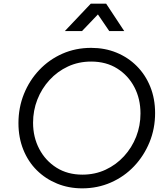

<svg xmlns="http://www.w3.org/2000/svg" viewBox="-20 -1019 921 1051"><path d="M81 -345Q81 -430 111 -504.5Q141 -579 195 -636Q249 -693 321.5 -725Q394 -757 479 -757Q554 -757 617.5 -731Q681 -705 728.5 -657.5Q776 -610 802.5 -544.5Q829 -479 829 -400Q829 -315 798.5 -240.5Q768 -166 714 -109Q660 -52 587 -20Q514 12 430 12Q356 12 292.5 -14Q229 -40 181.5 -87Q134 -134 107.5 -200Q81 -266 81 -345ZM749 -398Q749 -478 715.5 -542Q682 -606 621.5 -644Q561 -682 479 -682Q410 -682 352 -655Q294 -628 251 -581Q208 -534 184.5 -474Q161 -414 161 -347Q161 -268 195 -203.5Q229 -139 289.5 -101Q350 -63 431 -63Q500 -63 558 -90Q616 -117 659 -164Q702 -211 725.5 -271Q749 -331 749 -398ZM335 -849 477 -999H561L660 -849H578L516 -940L429 -849Z"/></svg>

Font: Kosmopol Plus Jakarta Sans Italic It
Style: Regular
Weight: 400
Italic angle: -8.04999°
Designer: Gumpita Rahayu
Foundry: Tokotype
Version: Version 2.006